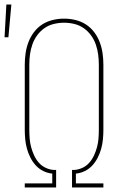

<svg xmlns="http://www.w3.org/2000/svg" viewBox="-32 -825 552 845"><path d="M77 0V-18H198V-61Q177 -63 158 -72.5Q139 -82 125 -97.5Q111 -113 101.5 -132Q92 -151 86.5 -171Q81 -191 79 -212Q77 -233 77 -254V-540Q77 -565 80.5 -590Q84 -615 93 -639Q102 -663 117.5 -683.5Q133 -704 154 -717.5Q175 -731 200 -737Q225 -743 250 -743Q275 -743 300 -737Q325 -731 346 -717.5Q367 -704 382.5 -683.5Q398 -663 407 -639Q416 -615 419.5 -590Q423 -565 423 -540V-254Q423 -233 421 -212Q419 -191 413.5 -171Q408 -151 398.5 -132Q389 -113 375 -97.5Q361 -82 342 -72.5Q323 -63 302 -61V-18H423V0H285V-77H294Q313 -78 331 -86.5Q349 -95 361.5 -109.5Q374 -124 382 -141.5Q390 -159 395 -177.5Q400 -196 401.5 -215.5Q403 -235 403 -254V-540Q403 -563 400 -585.5Q397 -608 389.5 -629.5Q382 -651 368.5 -669.5Q355 -688 336.5 -701Q318 -714 295.5 -719.5Q273 -725 250 -725Q227 -725 204.5 -719.5Q182 -714 163.5 -701Q145 -688 131.5 -669.5Q118 -651 110.5 -629.5Q103 -608 100 -585.5Q97 -563 97 -540V-254Q97 -235 98.5 -215.5Q100 -196 105 -177.5Q110 -159 118 -141.5Q126 -124 138.5 -109.5Q151 -95 169 -86.5Q187 -78 206 -77H215V0ZM-12 -661 -4 -805H18L5 -661Z"/></svg>

Font: Iosevka Curly Slab Thin
Style: Regular
Weight: 100
Monospace: yes
Designer: Belleve Invis
Foundry: Belleve Invis
Version: Version 22.1.2; ttfautohint (v1.8.4)